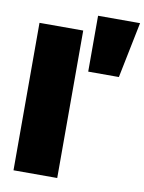

<svg xmlns="http://www.w3.org/2000/svg" viewBox="-96 -951 765 1018"><g transform="rotate(10 287.0 -442.5)"><path d="M48.8 -793.9H284.2V0H48.8ZM348.1 -884.8H574.2L513.2 -584H348.1Z"/></g></svg>

Font: Mattone
Style: Bold
Weight: 700
Width: 6
Designer: Nunzio Mazzaferro
Foundry: Collletttivo
Version: Version 2.000;Glyphs 3.2 (3217)